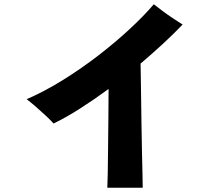

<svg xmlns="http://www.w3.org/2000/svg" viewBox="-20 -836 1040 900"><path d="M483 44Q484 28 485 -20.5Q486 -69 486.5 -136.5Q487 -204 488 -278Q489 -352 489 -419Q422 -370 356.5 -328Q291 -286 231 -257Q219 -271 195 -293.5Q171 -316 146 -337.5Q121 -359 105 -371Q188 -407 273.5 -460Q359 -513 439 -574.5Q519 -636 586.5 -698.5Q654 -761 701 -816Q717 -803 742 -784.5Q767 -766 792.5 -749Q818 -732 836 -721Q793 -676 742.5 -629.5Q692 -583 639 -538Q640 -482 641 -411Q642 -340 643 -266Q644 -192 645.5 -126.5Q647 -61 648 -15.5Q649 30 649 44Z"/></svg>

Font: Zen Kaku Gothic Antique Black
Style: Regular
Weight: 900
Designer: Yoshimichi Ohira
Foundry: Positype
Version: Version 1.001